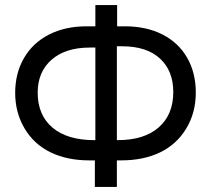

<svg xmlns="http://www.w3.org/2000/svg" viewBox="-20 -730 834 759"><path d="M357 -710H443V-626H473Q559 -626 622.5 -593.5Q686 -561 720 -501.5Q754 -442 754 -364Q754 -284 716 -221.5Q678 -159 612.5 -127.5Q547 -96 459 -96H442V9H355V-96H333Q245 -96 179.5 -128Q114 -160 77 -222.5Q40 -285 40 -363Q40 -440 74.5 -500Q109 -560 173 -593Q237 -626 322 -626H357ZM442 -176H445Q550 -176 607.5 -226.5Q665 -277 665 -366Q665 -450 612.5 -498.5Q560 -547 463 -547H442ZM357 -542H335Q239 -542 184 -494Q129 -446 129 -364Q129 -275 187.5 -225.5Q246 -176 353 -176H357Z"/></svg>

Font: AtCorfu Sans
Style: AtCorfu Sans Regular
Weight: 400
Designer: Kostas Teopoulos
Foundry: Kostas Teopoulos
Version: Version 1.00 July 8, 2025, initial release